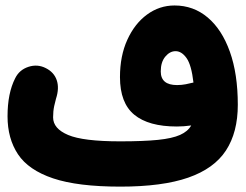

<svg xmlns="http://www.w3.org/2000/svg" viewBox="-20 -612 908 708"><path d="M7.8 -183.1Q7.8 -268.6 36.1 -323.7Q51.3 -354.5 84.7 -365.5Q118.2 -376.5 148.9 -360.8Q179.2 -345.7 189.2 -316.4Q199.2 -287.1 186.5 -248Q184.1 -240.2 179.9 -221.2Q175.8 -202.1 175.8 -179.2Q175.8 -137.7 231.2 -114.3Q286.6 -90.8 423.3 -90.8Q509.3 -90.8 562.3 -96.2Q615.2 -101.6 644 -114.5Q672.9 -127.4 685.1 -149.4Q657.7 -145.5 632.3 -145.5Q527.8 -145.5 475.1 -189Q422.4 -232.4 422.4 -327.6Q422.4 -405.8 449.5 -465.3Q476.6 -524.9 522.2 -558.3Q567.9 -591.8 623.5 -591.8Q693.4 -591.8 745.8 -547.6Q798.3 -503.4 827.6 -421.4Q856.9 -339.4 856.9 -225.6Q856.9 -124 813.2 -57.1Q769.5 9.8 674.1 43Q578.6 76.2 423.3 76.2Q266.6 76.2 175.8 45.7Q85 15.1 46.4 -43Q7.8 -101.1 7.8 -183.1ZM572.8 -348.6Q572.8 -298.3 632.8 -298.3Q649.4 -298.3 664.8 -301.3Q680.2 -304.2 692.9 -307.6H693.4Q686 -372.1 668 -397.7Q649.9 -423.3 627.4 -423.3Q606.4 -423.3 589.6 -403.3Q572.8 -383.3 572.8 -348.6Z"/></svg>

Font: Mikhak-DS2-FD Black
Style: Regular
Weight: 900
Designer: Amin Abedi
Version: Version 3.2